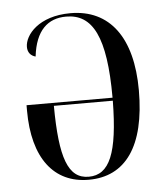

<svg xmlns="http://www.w3.org/2000/svg" viewBox="-45 -586 552 636"><g transform="rotate(-5 231.0 -267.5)"><path d="M225 10C347 10 416 -84 416 -271C416 -446 343 -545 212 -545C107 -545 59 -486 59 -446C59 -428 69 -416 85 -412C95 -498 136 -535 197 -535C285 -535 327 -457 327 -254H41V-236C41 -78 109 10 225 10ZM226 0C157 0 132 -71 131 -244H327C325 -69 295 0 226 0Z"/></g></svg>

Font: Noto Serif Display Condensed
Style: Regular
Weight: 400
Width: 3
Designer: Monotype Design Team
Foundry: Monotype Imaging Inc.
Version: Version 2.009